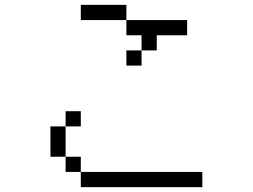

<svg xmlns="http://www.w3.org/2000/svg" viewBox="-20 -770 1040 790"><path d="M812.5 0V-62.5H312.5V0ZM312.5 -250V-312.5H250V-250H187.5Q187.5 -250 187.5 -125H250V-62.5H312.5V-125H250Q250 -125 250 -250ZM750 -625V-687.5H500V-625H562.5V-562.5H500V-500H562.5V-562.5H625V-625ZM500 -687.5V-750H312.5V-687.5Z"/></svg>

Font: UnifontExMono
Style: Regular
Weight: 500
Version: Version 15.0.06